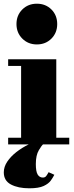

<svg xmlns="http://www.w3.org/2000/svg" viewBox="-24 -780 398 1037"><path d="M269.5 164Q262.5 178 250.5 195Q238.5 212 211.8 224.5Q185 237 134.5 237Q74 237 35.2 216.5Q-3.5 196 -3.5 151Q-3.5 121 15.2 93Q34 65 64.5 41.2Q95 17.5 130.8 0Q166.5 -17.5 200.5 -27L209.5 -1Q202 4 185.8 31.2Q169.5 58.5 169.5 106Q169.5 146.5 179.5 162.8Q189.5 179 207.5 179Q219.5 179 225.8 170.5Q232 162 238.5 150ZM65 -650Q65 -697.5 96.5 -728.8Q128 -760 175 -760Q222.5 -760 253.8 -728.8Q285 -697.5 285 -650Q285 -603 253.8 -571.5Q222.5 -540 175 -540Q128 -540 96.5 -571.5Q65 -603 65 -650ZM20 -36H90V-424H20V-460H280V-36H350V0H20Z"/></svg>

Font: Bodoni* 06pt Fatface
Style: Regular
Weight: 900
Version: Version 2.3